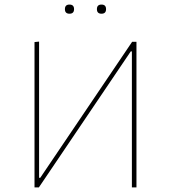

<svg xmlns="http://www.w3.org/2000/svg" viewBox="-20 -820 748 840"><path d="M264 -780Q264 -800 284 -800Q304 -800 304 -780Q304 -760 284 -760Q264 -760 264 -780ZM404 -780Q404 -800 424 -800Q444 -800 444 -780Q444 -760 424 -760Q404 -760 404 -780ZM131 0V-636L151 -638V-42H156L558 -637H577V0H557V-595H552L150 0Z"/></svg>

Font: Alegreya Sans Thin
Style: Regular
Weight: 100
Designer: Juan Pablo del Peral
Foundry: Huerta Tipografica
Version: Version 2.007